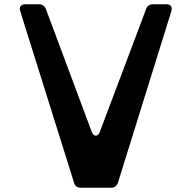

<svg xmlns="http://www.w3.org/2000/svg" viewBox="-20 -880 898 900"><path d="M360 0H500C517 0 527 -7 533 -24L783 -827C789 -847 781 -860 760 -860H698C682 -860 670 -853 665 -838L448 -262C439 -238 419 -238 410 -262L195 -838C189 -853 178 -860 162 -860H99C78 -860 68 -847 75 -827L327 -24C331 -7 343 0 360 0Z"/></svg>

Font: OpenDyslexic3
Style: Regular
Weight: 400
Designer: Abelardo Gonzalez
Version: Version 3.001;PS 003.001;hotconv 1.0.88;makeotf.lib2.5.64775